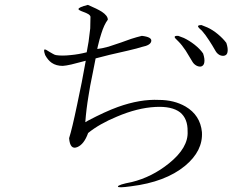

<svg xmlns="http://www.w3.org/2000/svg" viewBox="-20 -784 1040 799"><path d="M356.4 -710 355.5 -666Q352.5 -640.6 348.6 -610.4Q344.7 -585 340.8 -566.4Q306.6 -557.6 273.4 -554.7Q237.3 -550.8 212.9 -554.7Q207 -555.7 199.2 -560.5Q195.3 -562.5 185.5 -568.4Q169.9 -579.1 166 -578.1Q160.2 -577.1 168 -554.7Q179.7 -533.2 195.3 -522.5Q213.9 -509.8 241.2 -509.8Q254.9 -510.7 276.4 -515.6Q288.1 -518.6 314.5 -525.4L336.9 -531.2Q321.3 -442.4 300.8 -347.7Q280.3 -249 267.6 -209Q271.5 -159.2 301.8 -171.9Q330.1 -183.6 346.7 -230.5Q393.6 -268.6 466.8 -298.8Q551.8 -335 626 -338.9Q695.3 -342.8 729.5 -316.4Q761.7 -290 760.7 -237.3Q764.6 -169.9 683.6 -104.5Q612.3 -46.9 528.3 -26.4Q471.7 -15.6 470.7 -7.8Q469.7 -1 525.4 -8.8Q668 -26.4 750 -93.8Q825.2 -156.2 820.3 -234.4Q813.5 -304.7 752 -340.8Q704.1 -368.2 641.6 -368.2Q563.5 -372.1 470.7 -338.9Q418.9 -320.3 344.7 -281.2L335 -275.4Q338.9 -329.1 348.6 -386.7Q353.5 -420.9 366.2 -481.4L377.9 -541L435.5 -555.7Q487.3 -567.4 511.7 -573.2Q553.7 -583 571.3 -588.9Q606.4 -595.7 609.4 -612.3Q613.3 -629.9 570.3 -634.8Q549.8 -629.9 525.4 -622.1Q510.7 -617.2 484.4 -607.4Q447.3 -594.7 431.6 -589.8Q403.3 -582 384.8 -580.1L386.7 -589.8Q394.5 -623 401.4 -643.6Q413.1 -681.6 428.7 -702.1Q428.7 -718.8 403.3 -735.4Q384.8 -747.1 345.7 -763.7Q306.6 -753.9 306.6 -746.1Q305.7 -742.2 327.1 -734.4Q342.8 -728.5 348.6 -724.6Q358.4 -717.8 356.4 -710ZM842.8 -669.9 818.4 -679.7Q800.8 -679.7 804.7 -671.9Q807.6 -667 820.3 -656.2Q835 -639.6 850.6 -615.2Q862.3 -597.7 877.9 -570.3Q883.8 -560.5 894.5 -554.7Q906.2 -549.8 915 -552.7Q924.8 -555.7 926.8 -567.4Q929.7 -582 921.9 -605.5Q908.2 -624 885.7 -642.6Q864.3 -660.2 842.8 -669.9ZM745.1 -626 721.7 -634.8Q705.1 -635.7 707 -628.9Q708 -625 718.8 -615.2L722.7 -611.3Q737.3 -596.7 752.9 -573.2Q761.7 -558.6 778.3 -531.2L781.2 -526.4Q787.1 -516.6 797.9 -510.7Q809.6 -504.9 818.4 -507.8Q828.1 -511.7 830.1 -523.4Q833 -538.1 825.2 -561.5Q812.5 -580.1 789.1 -598.6Q767.6 -615.2 745.1 -626Z"/></svg>

Font: BatangChe
Style: Regular
Weight: 400
Monospace: yes
Version: Version 2.21